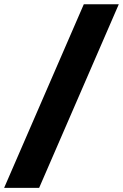

<svg xmlns="http://www.w3.org/2000/svg" viewBox="-88 -782 584 911"><path d="M475.6 -761.7 97.7 109.4H-68.4L309.6 -761.7Z"/></svg>

Font: Inter Tight Black
Style: Italic
Weight: 900
Italic angle: -9.39999°
Designer: Rasmus Andersson
Foundry: rsms
Version: Version 3.004; ttfautohint (v1.8.4.7-5d5b)